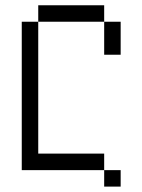

<svg xmlns="http://www.w3.org/2000/svg" viewBox="-20 -645 540 728"><path d="M437.5 62.5V0H375V62.5ZM375 0V-62.5H125Q125 -62.5 125 -562.5H62.5V0ZM375 -562.5Q375 -562.5 375 -437.5H437.5Q437.5 -437.5 437.5 -562.5ZM125 -562.5H375V-625H125Z"/></svg>

Font: UnifontExMono
Style: Regular
Weight: 500
Version: Version 15.0.06